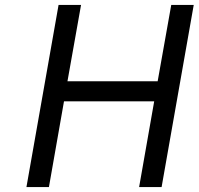

<svg xmlns="http://www.w3.org/2000/svg" viewBox="-20 -757 804 777"><path d="M87 0 217 -737H308L253 -428H618L673 -737H764L634 0H543L604 -347H239L178 0Z"/></svg>

Font: Tomorrow
Style: Italic
Weight: 400
Italic angle: -10°
Designer: Tony de Marco, Monica Rizzolli
Foundry: Just in Type
Version: Version 2.002